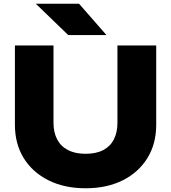

<svg xmlns="http://www.w3.org/2000/svg" viewBox="-20 -994 918 1030"><path d="M267 -335Q267 -284 286.5 -246.5Q306 -209 344.5 -189Q383 -169 439 -169Q496 -169 534 -189Q572 -209 591 -246.5Q610 -284 610 -335V-750H818V-325Q818 -222 770.5 -145.5Q723 -69 638 -26.5Q553 16 439 16Q326 16 240.5 -26.5Q155 -69 107.5 -145.5Q60 -222 60 -325V-750H267ZM404 -974 551 -806H346L172 -974Z"/></svg>

Font: Unbounded
Style: Bold
Weight: 700
Designer: Luke Prowse, Jean-Baptiste Morizot, Fátima Lázaro, Florian Runge
Foundry: NaN
Version: Version 1.700